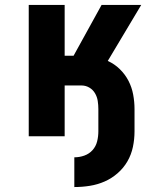

<svg xmlns="http://www.w3.org/2000/svg" viewBox="-20 -550 640 775"><path d="M280 205V85Q301 85 320.5 78Q340 71 353.5 56Q367 41 372 21Q377 1 377 -20V-110Q377 -126 374.5 -142.5Q372 -159 363.5 -173.5Q355 -188 340.5 -196.5Q326 -205 309 -205H241V0H96V-530H241V-325H277L390 -530H550L415 -304Q442 -292 463.5 -271Q485 -250 498.5 -224Q512 -198 517.5 -168.5Q523 -139 523 -110V-20Q523 12 516.5 43Q510 74 494.5 101Q479 128 455 149Q431 170 402.5 182.5Q374 195 343 200Q312 205 280 205Z"/></svg>

Font: Iosevka Curly Heavy Extended
Style: Regular
Weight: 900
Width: 7
Monospace: yes
Designer: Belleve Invis
Foundry: Belleve Invis
Version: Version 11.1.0; ttfautohint (v1.8.3)